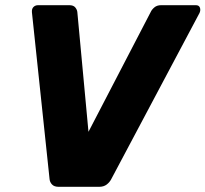

<svg xmlns="http://www.w3.org/2000/svg" viewBox="-20 -720 792 740"><path d="M206 0Q189 0 180.5 -9Q172 -18 171 -30L103 -673Q102 -686 109 -693Q116 -700 127 -700H247Q263 -700 270 -691.5Q277 -683 278 -674L321 -212L561 -674Q565 -683 575 -691.5Q585 -700 601 -700H735Q747 -700 750.5 -690.5Q754 -681 749 -670L409 -30Q403 -18 391.5 -9Q380 0 362 0Z"/></svg>

Font: Rubik
Style: Bold Italic
Weight: 700
Italic angle: -12°
Designer: Hubert and Fischer
Foundry: Hubert and Fischer
Version: Version 2.300;gftools[0.9.30]